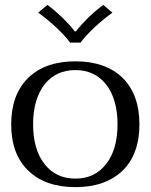

<svg xmlns="http://www.w3.org/2000/svg" viewBox="-20 -759 620 789"><path d="M175 -739C175 -739 137 -707 137 -707C158 -692 182 -673 208 -649C234 -625 254 -603 268 -584C268 -584 311 -584 311 -584C325 -603 345 -625 371 -649C397 -673 421 -692 442 -707C442 -707 404 -739 404 -739C384 -724 364 -707 343 -687C322 -666 305 -647 292 -630C292 -630 287 -630 287 -630C275 -647 258 -665 237 -686C216 -706 195 -724 175 -739ZM96 -439C49 -393 26 -329 26 -248C26 -167 49 -103 96 -58C142 -13 207 10 290 10C373 10 437 -13 484 -58C530 -103 553 -167 553 -248C553 -329 530 -393 484 -439C437 -484 373 -507 290 -507C207 -507 142 -484 96 -439ZM163 -85C132 -124 116 -179 116 -248C116 -317 132 -372 163 -412C194 -451 236 -471 290 -471C343 -471 385 -451 416 -412C447 -372 463 -317 463 -248C463 -179 447 -124 416 -85C385 -45 343 -25 290 -25C236 -25 194 -45 163 -85Z"/></svg>

Font: BUSH 25 TRIRONG 0515 A
Style: Regular
Weight: 400
Designer: Katatrad Team
Foundry: CadsonDemak